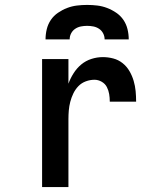

<svg xmlns="http://www.w3.org/2000/svg" viewBox="-20 -760 640 780"><path d="M151 0V-520H258V-420Q266 -442 279 -462.5Q292 -483 310 -498Q328 -513 351 -520.5Q374 -528 398 -528Q419 -528 440 -522.5Q461 -517 478 -503.5Q495 -490 506 -471Q517 -452 523 -431.5Q529 -411 531 -390Q533 -369 533 -347H426Q426 -363 423.5 -378Q421 -393 414 -406.5Q407 -420 393 -428Q379 -436 364 -436Q346 -436 328.5 -429.5Q311 -423 298.5 -410Q286 -397 278 -380.5Q270 -364 265.5 -346.5Q261 -329 259.5 -311.5Q258 -294 258 -276V0ZM165 -600Q165 -621 170 -641.5Q175 -662 186.5 -679Q198 -696 215.5 -708Q233 -720 252.5 -727.5Q272 -735 292.5 -737.5Q313 -740 334 -740Q355 -740 375.5 -737.5Q396 -735 415.5 -727.5Q435 -720 452.5 -708Q470 -696 481.5 -679Q493 -662 498 -641.5Q503 -621 503 -600H405Q405 -613 399 -624.5Q393 -636 382.5 -643Q372 -650 359.5 -652.5Q347 -655 334 -655Q321 -655 308.5 -652.5Q296 -650 285.5 -643Q275 -636 269 -624.5Q263 -613 263 -600Z"/></svg>

Font: Zed Mono Semibold Extended
Style: Regular
Weight: 600
Width: 7
Monospace: yes
Designer: Belleve Invis
Foundry: Belleve Invis
Version: Version 1.0.0; ttfautohint (v1.8.4)